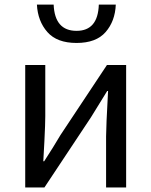

<svg xmlns="http://www.w3.org/2000/svg" viewBox="-20 -831 671 851"><path d="M91.8 0V-543H180.7V-316.4Q180.7 -283.2 176.8 -205.6Q172.9 -127.9 171.9 -116.2H175.8Q218.8 -182.6 248 -232.4L454.1 -543H539.1V0H450.2V-226.6Q450.2 -267.6 459 -427.7H455.1Q403.3 -344.7 382.8 -310.5L176.8 0ZM143.6 -810.5H217.8Q222.7 -694.3 319.3 -694.3Q414.1 -694.3 418 -810.5H493.2Q490.2 -737.3 448.2 -689Q406.2 -640.6 319.3 -640.6Q232.4 -640.6 189.9 -689Q147.5 -737.3 143.6 -810.5Z"/></svg>

Font: GenYoGothic TW TTF Regular
Style: Regular
Weight: 400
Version: Version 1.300